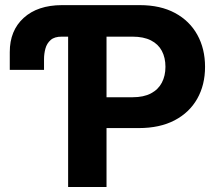

<svg xmlns="http://www.w3.org/2000/svg" viewBox="-20 -748 861 768"><path d="M156.1 -468.6H19.1V-539.8Q19 -625.7 74.7 -676.4Q130.4 -727.1 227.3 -727.5H333.2V-601.4H227.7Q198.2 -601.7 182.8 -588.1Q167.3 -574.5 161.7 -553.8Q156.1 -533 156.1 -511.1ZM252.5 0V-727.5H539.1Q621.9 -727.5 680.1 -696Q738.4 -664.6 769.3 -608.8Q800.2 -553 800.2 -480.7Q800.2 -408.2 768.9 -353Q737.7 -297.8 678.4 -266.7Q619.1 -235.7 535.4 -235.7H352.5V-359H510.2Q554.7 -359 583.9 -374.5Q613.1 -389.9 627.4 -417.4Q641.8 -444.8 641.8 -480.7Q641.8 -517.3 627.4 -544.4Q613.1 -571.5 583.8 -586.4Q554.5 -601.4 509.8 -601.4H406.1V0Z"/></svg>

Font: Inter Tight
Style: Regular
Weight: 400
Designer: Rasmus Andersson
Foundry: rsms
Version: Version 3.002